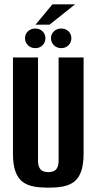

<svg xmlns="http://www.w3.org/2000/svg" viewBox="-20 -857 447 889"><path d="M203.5 12Q167.7 12 137.7 6.8Q107.8 1.6 85.9 -14.1Q64 -29.8 52 -61.5Q40 -93.1 40 -146.8V-591H156V-114.4Q156 -92.5 162.5 -80.5Q168.9 -68.4 179.8 -64.1Q190.6 -59.9 203.5 -59.9Q216.5 -59.9 227.5 -64.1Q238.5 -68.4 245 -80.5Q251.4 -92.5 251.4 -114.4V-591H367.1V-147.5Q367.1 -93.8 355.1 -61.8Q343.1 -29.8 321.4 -14.1Q299.6 1.6 269.5 6.8Q239.4 12 203.5 12ZM143.4 -634.1Q123.2 -634.1 109.5 -647.5Q95.9 -660.8 95.9 -680Q95.9 -699.2 109.5 -712Q123.2 -724.9 143.4 -724.9Q163.7 -724.9 177 -712Q190.3 -699.2 190.3 -680Q190.3 -660.8 177 -647.5Q163.7 -634.1 143.4 -634.1ZM263.7 -634.1Q243.4 -634.1 229.7 -647.5Q216.1 -660.8 216.1 -680Q216.1 -699.2 229.7 -712Q243.4 -724.9 263.7 -724.9Q283.9 -724.9 297.2 -712Q310.5 -699.2 310.5 -680Q310.5 -660.8 297.2 -647.5Q283.9 -634.1 263.7 -634.1ZM144.4 -742.7 222.6 -836.8H327.5L209.3 -742.7Z"/></svg>

Font: Alumni Sans Thin
Style: Regular
Weight: 100
Designer: Robert E. Leuschke
Foundry: Robert E. Leuschke
Version: Version 1.018